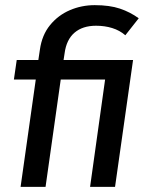

<svg xmlns="http://www.w3.org/2000/svg" viewBox="-20 -726 563 746"><path d="M60 0 119 -417H34L45 -493H129L135 -533Q143 -590 174.5 -628.5Q206 -667 251.5 -686.5Q297 -706 348 -706Q406 -706 446 -692.5Q486 -679 519 -655L467 -589Q445 -608 416 -617Q387 -626 353 -626Q301 -626 269.5 -599Q238 -572 231 -519L227 -493H435L423 -417H216L157 0ZM330 0 399 -493H497L427 0Z"/></svg>

Font: Hanken Grotesk Medium
Style: Italic
Weight: 500
Italic angle: -8°
Designer: Alfredo Marco Pradil
Foundry: Hanken Design Co.
Version: Version 3.013